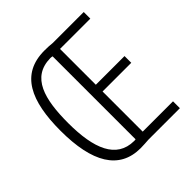

<svg xmlns="http://www.w3.org/2000/svg" viewBox="-191 -861 1008 1008"><g transform="rotate(-45 312.5 -357.0)"><path d="M290 -717C114 -717 52 -580 52 -359C52 -125 126 3 285 3C308 3 327 1 346 0H579V-51H354V-349H567V-399H354V-665H579V-714H348C330 -716 315 -717 290 -717ZM284 -667C290 -667 295 -666 299 -665V-49C295 -48 292 -48 287 -48C157 -49 109 -169 109 -359C109 -537 143 -665 284 -667Z"/></g></svg>

Font: Noto Sans Kannada ExtraCondensed Light
Style: Regular
Weight: 300
Width: 2
Designer: Jelle Bosma - Monotype Design Team
Foundry: Monotype Imaging Inc.
Version: Version 2.005